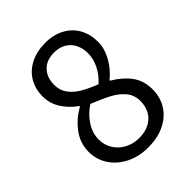

<svg xmlns="http://www.w3.org/2000/svg" viewBox="-196 -772 889 889"><g transform="rotate(-45 248.5 -328.0)"><path d="M161.1 -349.1Q121.6 -377 96.7 -415.5Q71.8 -454.1 71.8 -501Q71.8 -549.8 94.2 -587.6Q116.7 -625.5 158.4 -646.7Q200.2 -668 255.4 -668Q309.6 -668 349.9 -646.2Q390.1 -624.5 411.4 -585.9Q432.6 -547.4 432.6 -497.6Q432.6 -466.3 419.4 -434.8Q406.2 -403.3 386 -377.7Q365.7 -352.1 344.7 -335.9V-331.5Q394.5 -302.7 425 -262.5Q455.6 -222.2 455.6 -163.1Q455.6 -114.7 431.6 -74.7Q407.7 -34.7 361.1 -11.2Q314.5 12.2 250 12.2Q190.9 12.2 143.1 -11.7Q95.2 -35.6 68.1 -76.9Q41 -118.2 41 -168Q41 -226.1 75.9 -272.2Q110.8 -318.4 161.1 -345.2ZM253.4 -607.4Q203.1 -607.4 175.3 -578.1Q147.5 -548.8 147.5 -501Q147.5 -464.8 167 -438.5Q186.5 -412.1 218.3 -393.6Q250 -375 294.9 -357.9Q326.7 -386.2 344.5 -422.1Q362.3 -458 362.3 -493.7Q362.3 -525.9 349.6 -551.8Q336.9 -577.6 312.3 -592.5Q287.6 -607.4 253.4 -607.4ZM377.4 -166Q377.4 -204.6 354.7 -231.9Q332 -259.3 296.9 -278.1Q261.7 -296.9 203.6 -320.3Q163.1 -293.5 138.7 -255.6Q114.3 -217.8 114.3 -175.8Q114.3 -140.6 132.3 -111.3Q150.4 -82 181.9 -65.2Q213.4 -48.3 252 -48.3Q292.5 -48.3 320.8 -63.7Q349.1 -79.1 363.3 -105.7Q377.4 -132.3 377.4 -166Z"/></g></svg>

Font: Varta
Style: Regular
Weight: 400
Designer: Joana Correia, Viktoriya Grabowska, Eben Sorkin
Foundry: Sorkin Type
Version: Version 1.002; ttfautohint (v1.3) -l 8 -r 24 -G 200 -x 12 -H